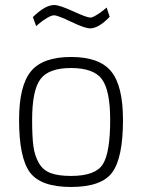

<svg xmlns="http://www.w3.org/2000/svg" viewBox="-20 -736 567 765"><path d="M470 -258Q470 -108 427.5 -49.5Q385 9 263 9Q142 9 99 -49.5Q56 -108 56 -258Q56 -394 103 -451.5Q150 -509 263 -509Q376 -509 423 -451.5Q470 -394 470 -258ZM263 -35Q361 -35 390 -82Q419 -129 419 -258Q419 -376 386 -420.5Q353 -465 263 -465Q174 -465 141 -420.5Q108 -376 108 -258Q108 -192 113 -154Q118 -116 134.5 -87Q151 -58 181.5 -46.5Q212 -35 263 -35ZM405 -706 417 -669Q373 -623 339 -623Q318 -623 264 -649Q210 -675 195 -675Q185 -675 167.5 -664.5Q150 -654 137 -643L124 -632L111 -668Q160 -716 196 -716Q217 -716 271.5 -691Q326 -666 340 -666Q348 -666 364.5 -676Q381 -686 393 -696Z"/></svg>

Font: TitilliumText
Style: Light
Weight: 300
Designer: Accademia di Belle Arti di Urbino and others
Foundry: Accademia di Belle Arti di Urbino and others.
Version: Version 60.001